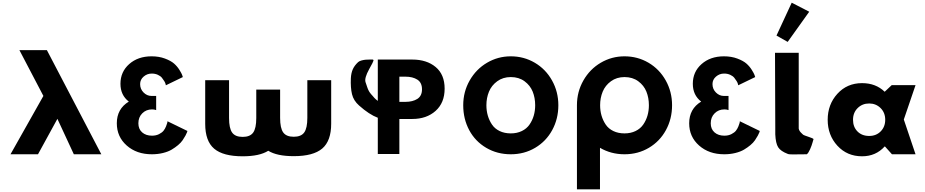

<svg xmlns="http://www.w3.org/2000/svg" viewBox="-20 -1145 6865 1425"><path d="M528 0H732L328 -773H124L302 -433L58 0H262L406 -263Z M1211 -512 1337 -573Q1335 -579 1331.5 -589.5Q1328 -600 1311.5 -626.5Q1295 -653 1271.5 -673.5Q1248 -694 1204 -710.5Q1160 -727 1105 -727Q1004 -727 939 -669.5Q874 -612 874 -523Q874 -439 936 -391Q847 -337 847 -230Q847 -130 920.5 -65Q994 0 1107 0Q1151 0 1189.5 -9.5Q1228 -19 1254 -34.5Q1280 -50 1301.5 -68Q1323 -86 1335.5 -104.5Q1348 -123 1356.5 -138.5Q1365 -154 1368 -163L1371 -173L1223 -245Q1223 -241 1221.5 -233.5Q1220 -226 1212.5 -207.5Q1205 -189 1194 -175Q1183 -161 1160.5 -149.5Q1138 -138 1108 -138Q1063 -138 1035 -162.5Q1007 -187 1007 -230Q1007 -275 1036 -304Q1065 -333 1108 -333Q1116 -333 1123.5 -332Q1131 -331 1135 -329L1139 -328V-433H1104Q1071 -433 1045.5 -458.5Q1020 -484 1020 -521Q1020 -554 1046 -576.5Q1072 -599 1106 -599Q1131 -599 1151 -590Q1171 -581 1181.5 -568Q1192 -555 1199.5 -542.5Q1207 -530 1209 -521Z M1680 -550V-269Q1680 -193 1703 -161Q1726 -129 1781 -129Q1836 -129 1859 -161Q1882 -193 1882 -269V-480H2059V-270Q2059 -194 2082 -162Q2105 -130 2160 -130Q2215 -130 2238 -162Q2261 -194 2261 -270V-550H2438V-227Q2438 -99 2371.5 -42.5Q2305 14 2160 14Q2036 14 1971 -26Q1906 15 1781 15Q1636 15 1569.5 -41.5Q1503 -98 1503 -226V-550Z M2693 -535Q2695 -530 2699 -517.5Q2703 -505 2704 -502.5Q2705 -500 2708 -491Q2711 -482 2712.5 -480Q2714 -478 2716.5 -472Q2719 -466 2721.5 -463Q2724 -460 2727.5 -454.5Q2731 -449 2736 -444Q2741 -439 2746 -433Q2751 -427 2758 -419Q2767 -409 2784 -396V-703H3040Q3147 -703 3213.5 -647.5Q3280 -592 3280 -487Q3280 -382 3213 -322Q3146 -262 3040 -262H2944V-2H2784V-271Q2720 -295 2645 -362Q2604 -398 2592.5 -446Q2581 -494 2584 -564Q2586 -603 2598.5 -631Q2611 -659 2638 -684Q2647 -692 2664 -696.5Q2681 -701 2695.5 -702Q2710 -703 2724 -703Q2738 -703 2739 -703Q2753 -705 2752 -695Q2751 -687 2720 -632Q2683 -565 2693 -535ZM2944 -389H2989Q3043 -389 3077.5 -411Q3112 -433 3112 -482Q3112 -532 3077.5 -554Q3043 -576 2989 -576H2944Z M3418 -364Q3418 -464 3466 -548Q3514 -632 3595 -679.5Q3676 -727 3771 -727Q3868 -727 3949 -679.5Q4030 -632 4077 -548Q4124 -464 4124 -364Q4124 -263 4078.5 -179.5Q4033 -96 3952 -48Q3871 0 3771 0Q3670 0 3588.5 -48Q3507 -96 3462.5 -179Q3418 -262 3418 -364ZM3590 -364Q3590 -323 3600.5 -287Q3611 -251 3631.5 -220.5Q3652 -190 3688 -172.5Q3724 -155 3771 -155Q3817 -155 3853 -172.5Q3889 -190 3910 -220.5Q3931 -251 3941.5 -287Q3952 -323 3952 -364Q3952 -419 3933.5 -465Q3915 -511 3873 -542Q3831 -573 3771 -573Q3713 -573 3670.5 -542Q3628 -511 3609 -464.5Q3590 -418 3590 -364Z M4434 -364Q4434 -323 4444.5 -287Q4455 -251 4475.5 -220.5Q4496 -190 4532 -172.5Q4568 -155 4615 -155Q4661 -155 4697 -172.5Q4733 -190 4754 -220.5Q4775 -251 4785.5 -287Q4796 -323 4796 -364Q4796 -419 4777.5 -465Q4759 -511 4717 -542Q4675 -573 4615 -573Q4557 -573 4514.5 -542Q4472 -511 4453 -464.5Q4434 -418 4434 -364ZM4262 -364Q4262 -464 4310 -548Q4358 -632 4439 -679.5Q4520 -727 4615 -727Q4712 -727 4793 -679.5Q4874 -632 4921 -548Q4968 -464 4968 -364Q4968 -263 4922.5 -179.5Q4877 -96 4796 -48Q4715 0 4615 0Q4515 0 4433 -48V260H4262V-352Q4262 -358 4262 -364Z M5459 -512 5585 -573Q5583 -579 5579.5 -589.5Q5576 -600 5559.5 -626.5Q5543 -653 5519.5 -673.5Q5496 -694 5452 -710.5Q5408 -727 5353 -727Q5252 -727 5187 -669.5Q5122 -612 5122 -523Q5122 -439 5184 -391Q5095 -337 5095 -230Q5095 -130 5168.5 -65Q5242 0 5355 0Q5399 0 5437.5 -9.5Q5476 -19 5502 -34.5Q5528 -50 5549.5 -68Q5571 -86 5583.5 -104.5Q5596 -123 5604.5 -138.5Q5613 -154 5616 -163L5619 -173L5471 -245Q5471 -241 5469.5 -233.5Q5468 -226 5460.5 -207.5Q5453 -189 5442 -175Q5431 -161 5408.5 -149.5Q5386 -138 5356 -138Q5311 -138 5283 -162.5Q5255 -187 5255 -230Q5255 -275 5284 -304Q5313 -333 5356 -333Q5364 -333 5371.5 -332Q5379 -331 5383 -329L5387 -328V-433H5352Q5319 -433 5293.5 -458.5Q5268 -484 5268 -521Q5268 -554 5294 -576.5Q5320 -599 5354 -599Q5379 -599 5399 -590Q5419 -581 5429.5 -568Q5440 -555 5447.5 -542.5Q5455 -530 5457 -521Z M5743 -881 5856 -1125 5986 -1058 5826 -834ZM5732 -753 5734 -200V-199Q5733 -181 5734 -167V-148Q5737 -81 5755.5 -52Q5774 -23 5826 -3Q5832 0 5845 0.5Q5858 1 5871 1Q5884 1 5913.5 0.5Q5943 0 5968 0Q5980 -9 5992.5 -37.5Q6005 -66 6011 -89L6018 -113Q6013 -119 5979.5 -130Q5946 -141 5941 -145Q5938 -148 5931.5 -154Q5925 -160 5922 -163.5Q5919 -167 5915.5 -172Q5912 -177 5910.5 -181.5Q5909 -186 5908 -191V-753Z M6378 -528Q6480 -528 6546 -464L6598 -513H6775L6688 -258L6775 0H6600L6548 -58H6546Q6480 15 6378 15Q6267 15 6195 -63.5Q6123 -142 6123 -256Q6123 -370 6195 -449Q6267 -528 6378 -528ZM6431 -136Q6483 -136 6516.5 -170Q6550 -204 6550 -256Q6550 -309 6515.5 -343Q6481 -377 6431 -377Q6380 -377 6345.5 -343Q6311 -309 6311 -256Q6311 -203 6344 -169.5Q6377 -136 6431 -136Z"/></svg>

Font: Hussar
Style: BoldWeb
Weight: 700
Foundry: Cannot Into Space Fonts
Version: Version 2.00